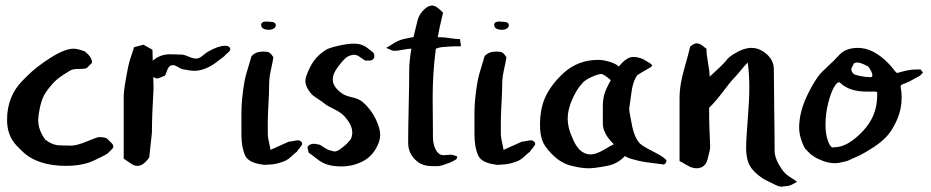

<svg xmlns="http://www.w3.org/2000/svg" viewBox="-20 -617 3415 704"><path d="M291 -428.7Q317.4 -407.2 317.4 -388.7Q317.4 -386.7 316.4 -385.7L298.8 -368.2Q294.9 -364.3 271 -364.3Q247.1 -364.3 237.3 -358.4Q208 -340.8 194.3 -330.1Q180.7 -319.3 173.8 -311Q167 -302.7 166 -301.8Q145.5 -278.3 136.7 -257.3Q127.9 -236.3 122.1 -199.2Q120.1 -183.6 120.1 -176.8Q120.1 -139.6 146.5 -104.5Q173.8 -84 200.2 -84Q206.1 -84 219.2 -83.5Q232.4 -83 240.2 -83Q261.7 -83 298.8 -98.6Q335.9 -114.3 343.8 -114.3Q367.2 -114.3 374 -107.4L391.6 -89.8Q393.6 -87.9 395.5 -82V-80.1Q395.5 -75.2 392.6 -72.3L375 -54.7Q372.1 -51.8 347.7 -39.6Q323.2 -27.3 307.6 -21.5Q270.5 -8.8 222.7 -8.8Q115.2 -8.8 60.5 -63.5L42 -82Q5.9 -118.2 5.9 -177.7Q5.9 -264.6 63.5 -322.3L81.1 -339.8Q113.3 -372.1 165.5 -405.3Q217.8 -438.5 250 -438.5Q255.9 -438.5 258.8 -437.5Q259.8 -437.5 262.7 -437Q265.6 -436.5 272.9 -434.6Q280.3 -432.6 291 -428.7Z M433.6 -35.2Q433.6 -35.2 433.6 -262.7Q433.6 -292 450.2 -373Q453.1 -388.7 460.9 -411.1Q468.8 -433.6 471.7 -444.3Q493.2 -449.2 505.9 -453.1Q526.4 -441.4 539.1 -434.6Q540 -418 540 -394.5Q567.4 -418 602.5 -418Q608.4 -418 622.1 -417.5Q635.7 -417 643.6 -417Q654.3 -417 670.9 -409.7Q687.5 -402.3 699.2 -402.3Q710.9 -402.3 724.6 -414.1Q738.3 -425.8 743.2 -427.7Q780.3 -449.2 805.7 -449.2Q819.3 -449.2 823.2 -441.4Q824.2 -439.5 824.2 -435.5Q824.2 -430.7 814.5 -422.9Q804.7 -415 802.7 -411.1Q796.9 -407.2 779.8 -393.6Q762.7 -379.9 749 -373Q718.8 -357.4 695.3 -357.4Q676.8 -357.4 649.4 -363.3Q643.6 -364.3 632.8 -371.1Q622.1 -377.9 616.2 -377.9Q609.4 -377.9 609.4 -377.9Q601.6 -375 597.7 -369.1Q593.8 -363.3 590.8 -353.5Q587.9 -343.8 584 -338.9Q579.1 -337.9 569.8 -333.5Q560.5 -329.1 555.7 -329.1Q551.8 -329.1 546.9 -332Q543 -334 542 -335Q542 -327.1 542.5 -313Q543 -298.8 543 -293Q537.1 -195.3 537.1 -131.8Q531.2 -76.2 527.3 -40Q505.9 -8.8 484.4 -8.8Q474.6 -8.8 466.8 -13.2Q459 -17.6 449.7 -24.4Q440.4 -31.2 433.6 -35.2Z M982.4 -407.2Q980.5 -393.6 976.1 -374Q971.7 -354.5 969.2 -338.9Q966.8 -323.2 966.8 -305.7Q966.8 -278.3 964.4 -236.3Q961.9 -194.3 961.9 -172.9V-130.9Q961.9 -119.1 963.4 -109.9Q964.8 -100.6 967.8 -88.4Q970.7 -76.2 971.7 -67.4Q983.4 -72.3 1005.4 -82.5Q1027.3 -92.8 1039.1 -97.7Q1044.9 -97.7 1056.2 -100.1Q1067.4 -102.5 1071.3 -102.5Q1080.1 -102.5 1085 -96.7Q1087.9 -93.8 1087.9 -89.8Q1087.9 -85 1079.1 -74.7Q1070.3 -64.5 1068.4 -60.5Q1061.5 -55.7 1052.7 -47.4Q1043.9 -39.1 1036.6 -33.7Q1029.3 -28.3 1018.6 -24.4Q989.3 -13.7 966.8 -13.7Q964.8 -13.7 960.9 -13.2Q957 -12.7 954.6 -12.7Q952.1 -12.7 948.2 -12.7Q944.3 -12.7 941.4 -13.7Q890.6 -20.5 878.9 -46.9Q865.2 -77.1 865.2 -124V-176.8V-185.5V-203.1Q865.2 -250 875 -309.6Q877.9 -328.1 882.3 -343.8Q886.7 -359.4 892.6 -378.4Q898.4 -397.5 902.3 -411.1Q918 -427.7 941.4 -427.7H946.3H950.2Q960.9 -427.7 967.3 -424.3Q973.6 -420.9 982.4 -407.2ZM937.5 -526.4Q938.5 -538.1 956.1 -538.1Q959 -538.1 963.4 -537.6Q967.8 -537.1 969.7 -537.1Q991.2 -537.1 991.2 -524.4Q991.2 -516.6 983.4 -512.2Q975.6 -507.8 966.8 -507.8Q937.5 -507.8 937.5 -526.4Z M1348.6 -400.4Q1344.7 -396.5 1339.8 -395.5Q1335 -394.5 1330.6 -395Q1326.2 -395.5 1320.3 -394.5Q1315.4 -396.5 1302.2 -406.2Q1289.1 -416 1280.3 -416H1274.4Q1256.8 -413.1 1246.1 -403.3Q1235.4 -393.6 1220.7 -374Q1200.2 -347.7 1200.2 -325.2Q1200.2 -297.9 1235.4 -273.4Q1247.1 -265.6 1272.5 -259.8Q1297.9 -253.9 1310.5 -242.2Q1347.7 -210 1366.2 -160.2Q1374 -138.7 1374 -122.1Q1374 -107.4 1368.2 -92.8Q1350.6 -47.9 1313.5 -27.3Q1276.4 -6.8 1231.4 -6.8Q1201.2 -6.8 1179.7 -13.7Q1162.1 -18.6 1140.6 -35.6Q1119.1 -52.7 1112.3 -56.6Q1111.3 -59.6 1110.4 -63.5Q1109.4 -67.4 1108.9 -69.3Q1108.4 -71.3 1107.9 -74.2Q1107.4 -77.1 1108.4 -79.6Q1109.4 -82 1112.3 -84Q1121.1 -89.8 1129.9 -89.8Q1132.8 -89.8 1136.2 -89.4Q1139.6 -88.9 1144 -87.9Q1148.4 -86.9 1150.4 -86.9Q1157.2 -84 1165.5 -78.1Q1173.8 -72.3 1181.2 -68.8Q1188.5 -65.4 1198.2 -63.5Q1200.2 -63.5 1202.1 -62.5Q1204.1 -61.5 1205.1 -61.5Q1217.8 -61.5 1231.4 -73.2Q1234.4 -75.2 1242.7 -82Q1251 -88.9 1253.4 -91.8Q1255.9 -94.7 1261.2 -100.6Q1266.6 -106.4 1268.6 -112.3Q1270.5 -118.2 1271.5 -125V-132.8Q1271.5 -158.2 1243.2 -190.4Q1229.5 -205.1 1204.1 -217.3Q1178.7 -229.5 1167 -239.3Q1160.2 -245.1 1147.9 -252.9Q1135.7 -260.7 1129.4 -265.6Q1123 -270.5 1116.2 -279.3Q1109.4 -288.1 1104.5 -298.8Q1099.6 -310.5 1099.6 -320.3Q1099.6 -334 1114.3 -365.2Q1128.9 -396.5 1150.4 -415.5Q1171.9 -434.6 1187 -439.9Q1202.1 -445.3 1224.6 -450.2Q1257.8 -457 1279.3 -457Q1285.2 -457 1290.5 -456.1Q1295.9 -455.1 1299.3 -454.6Q1302.7 -454.1 1308.1 -451.7Q1313.5 -449.2 1315.4 -448.7Q1317.4 -448.2 1323.2 -443.8Q1329.1 -439.5 1330.6 -438.5Q1332 -437.5 1338.9 -432.1Q1345.7 -426.8 1346.7 -425.8Q1351.6 -421.9 1352.5 -414.1Q1353.5 -406.2 1348.6 -400.4Z M1395.5 -441.4Q1405.3 -446.3 1417 -454.1Q1428.7 -461.9 1439.5 -466.8Q1450.2 -471.7 1462.9 -474.6Q1464.8 -474.6 1477.5 -477.5Q1490.2 -480.5 1496.1 -480.5Q1499 -493.2 1510.7 -541Q1516.6 -565.4 1536.1 -583Q1550.8 -596.7 1564.5 -596.7Q1580.1 -596.7 1604.5 -570.3Q1589.8 -509.8 1585 -480.5H1594.7Q1608.4 -480.5 1630.4 -477.1Q1652.3 -473.6 1667 -473.6Q1667 -468.8 1668.5 -460.9Q1669.9 -453.1 1669.9 -447.3Q1645.5 -447.3 1627.9 -446.3Q1610.4 -445.3 1601.6 -444.3Q1592.8 -443.4 1588.4 -441.9Q1584 -440.4 1581.5 -439.5Q1579.1 -438.5 1578.1 -438.5Q1566.4 -349.6 1566.4 -258.8Q1566.4 -238.3 1566.9 -196.3Q1567.4 -154.3 1567.4 -132.8V-119.1Q1567.4 -77.1 1585.9 -56.6Q1593.8 -47.9 1607.4 -47.9Q1611.3 -47.9 1619.6 -48.8Q1627.9 -49.8 1632.8 -49.8Q1633.8 -49.8 1636.2 -49.3Q1638.7 -48.8 1640.6 -48.8Q1642.6 -47.9 1646 -46.9Q1649.4 -45.9 1651.9 -45.4Q1654.3 -44.9 1655.8 -43Q1657.2 -41 1656.2 -39.1Q1655.3 -35.2 1652.3 -32.7Q1649.4 -30.3 1646.5 -28.8Q1643.6 -27.3 1639.2 -25.4Q1634.8 -23.4 1631.8 -21.5Q1627.9 -20.5 1611.3 -14.2Q1594.7 -7.8 1583 -7.8H1567.4Q1530.3 -7.8 1510.7 -24.4Q1476.6 -50.8 1476.6 -93.8Q1476.6 -144.5 1478.5 -226.6Q1480.5 -308.6 1480.5 -360.4Q1480.5 -391.6 1488.3 -438.5Q1476.6 -438.5 1457.5 -434.6Q1438.5 -430.7 1425.8 -430.7Q1420.9 -430.7 1416 -432.6Q1411.1 -434.6 1405.3 -437.5Q1399.4 -440.4 1395.5 -441.4Z M1836.9 -407.2Q1835 -393.6 1830.6 -374Q1826.2 -354.5 1823.7 -338.9Q1821.3 -323.2 1821.3 -305.7Q1821.3 -278.3 1818.8 -236.3Q1816.4 -194.3 1816.4 -172.9V-130.9Q1816.4 -119.1 1817.9 -109.9Q1819.3 -100.6 1822.3 -88.4Q1825.2 -76.2 1826.2 -67.4Q1837.9 -72.3 1859.9 -82.5Q1881.8 -92.8 1893.6 -97.7Q1899.4 -97.7 1910.6 -100.1Q1921.9 -102.5 1925.8 -102.5Q1934.6 -102.5 1939.5 -96.7Q1942.4 -93.8 1942.4 -89.8Q1942.4 -85 1933.6 -74.7Q1924.8 -64.5 1922.9 -60.5Q1916 -55.7 1907.2 -47.4Q1898.4 -39.1 1891.1 -33.7Q1883.8 -28.3 1873 -24.4Q1843.8 -13.7 1821.3 -13.7Q1819.3 -13.7 1815.4 -13.2Q1811.5 -12.7 1809.1 -12.7Q1806.6 -12.7 1802.7 -12.7Q1798.8 -12.7 1795.9 -13.7Q1745.1 -20.5 1733.4 -46.9Q1719.7 -77.1 1719.7 -124V-176.8V-185.5V-203.1Q1719.7 -250 1729.5 -309.6Q1732.4 -328.1 1736.8 -343.8Q1741.2 -359.4 1747.1 -378.4Q1752.9 -397.5 1756.8 -411.1Q1772.5 -427.7 1795.9 -427.7H1800.8H1804.7Q1815.4 -427.7 1821.8 -424.3Q1828.1 -420.9 1836.9 -407.2ZM1792 -526.4Q1793 -538.1 1810.5 -538.1Q1813.5 -538.1 1817.9 -537.6Q1822.3 -537.1 1824.2 -537.1Q1845.7 -537.1 1845.7 -524.4Q1845.7 -516.6 1837.9 -512.2Q1830.1 -507.8 1821.3 -507.8Q1792 -507.8 1792 -526.4Z M2249 -373Q2277.3 -408.2 2301.8 -408.2Q2329.1 -408.2 2352.5 -391.6Q2354.5 -390.6 2358.9 -387.7Q2363.3 -384.8 2365.2 -383.8L2372.1 -377L2365.2 -370.1Q2320.3 -344.7 2317.4 -341.8Q2299.8 -320.3 2293.9 -267.6Q2292 -253.9 2290.5 -243.2Q2289.1 -232.4 2288.6 -229Q2288.1 -225.6 2287.6 -223.1Q2287.1 -220.7 2287.1 -217.8Q2287.1 -208 2297.9 -154.3Q2306.6 -112.3 2326.2 -90.8Q2339.8 -79.1 2370.1 -64Q2400.4 -48.8 2413.1 -39.1Q2423.8 -30.3 2423.8 -28.3Q2423.8 -28.3 2423.3 -26.9Q2422.9 -25.4 2422.9 -23.4V-21.5L2415 -13.7Q2404.3 -15.6 2366.7 -20Q2329.1 -24.4 2303.7 -32.2Q2282.2 -37.1 2271.5 -44.9Q2244.1 -15.6 2206.1 -8.8Q2160.2 0 2138.7 0Q2113.3 0 2081.1 -7.8Q2039.1 -15.6 2002.9 -52.7Q1975.6 -80.1 1967.8 -103.5Q1960 -127 1960 -158.2Q1960 -221.7 1981.9 -266.1Q2003.9 -310.5 2047.9 -350.6Q2100.6 -397.5 2173.8 -397.5Q2194.3 -397.5 2220.7 -388.7Q2240.2 -381.8 2249 -373ZM2115.2 -311.5Q2095.7 -292 2078.6 -253.4Q2061.5 -214.8 2061.5 -182.6Q2061.5 -154.3 2073.2 -124.5Q2085 -94.7 2093.3 -83Q2101.6 -71.3 2105.5 -67.4Q2124 -50.8 2144.5 -50.8Q2168.9 -50.8 2207 -75.2Q2215.8 -81.1 2230.5 -87.9Q2214.8 -104.5 2208.5 -113.3Q2202.1 -122.1 2196.3 -135.7Q2190.4 -149.4 2190.4 -165V-225.6Q2190.4 -252 2195.8 -271Q2201.2 -290 2219.7 -323.2Q2193.4 -345.7 2184.6 -345.7Q2180.7 -345.7 2171.4 -343.3Q2162.1 -340.8 2145.5 -333Q2128.9 -325.2 2117.2 -314.5Z M2574.2 -32.2Q2565.4 0 2533.2 0Q2517.6 0 2498 -11.7Q2478.5 -23.4 2471.7 -26.4V-261.7Q2471.7 -304.7 2489.3 -366.2Q2506.8 -427.7 2510.7 -446.3Q2513.7 -448.2 2518.1 -451.7Q2522.5 -455.1 2526.4 -456.5Q2530.3 -458 2534.2 -458Q2541 -458 2546.9 -455.1Q2552.7 -452.1 2559.1 -446.8Q2565.4 -441.4 2570.3 -438.5Q2570.3 -418 2576.2 -386.2Q2582 -354.5 2582 -335.9Q2609.4 -360.4 2625 -376Q2640.6 -391.6 2643.6 -396Q2646.5 -400.4 2651.9 -405.3Q2657.2 -410.2 2668.9 -418Q2706.1 -441.4 2735.4 -441.4Q2766.6 -441.4 2793.9 -416Q2817.4 -393.6 2817.4 -362.3Q2817.4 -304.7 2818.8 -213.4Q2820.3 -122.1 2820.3 -63.5Q2820.3 -35.2 2846.7 3.9Q2854.5 14.6 2862.3 21.5Q2870.1 28.3 2882.8 36.1Q2895.5 43.9 2902.3 49.8Q2898.4 51.8 2888.2 57.6Q2877.9 63.5 2870.1 64.5Q2867.2 64.5 2858.9 65.9Q2850.6 67.4 2846.7 67.4Q2835.9 67.4 2822.3 60.5Q2796.9 47.9 2787.6 43.5Q2778.3 39.1 2763.2 27.3Q2748 15.6 2735.4 0Q2715.8 -26.4 2715.8 -74.2Q2715.8 -106.4 2721.7 -179.2Q2727.5 -252 2727.5 -293.9Q2727.5 -347.7 2721.7 -387.7Q2710.9 -377 2694.8 -357.4Q2678.7 -337.9 2671.9 -331.1Q2659.2 -318.4 2630.9 -280.8Q2602.5 -243.2 2580.1 -221.7Q2580.1 -180.7 2581.1 -149.4Q2582 -118.2 2583 -101.6Q2584 -85 2584 -79.1Q2584 -67.4 2574.2 -32.2Z M3006.8 -158.2Q3006.8 -126 3015.6 -101.1Q3024.4 -76.2 3034.2 -76.2Q3035.2 -76.2 3037.1 -76.7Q3039.1 -77.1 3040 -77.1Q3086.9 -77.1 3141.6 -133.8Q3196.3 -190.4 3196.3 -265.6V-276.4Q3196.3 -281.2 3189.5 -281.2H3157.2Q3093.8 -281.2 3060.5 -313.5Q3059.6 -315.4 3055.7 -315.4Q3048.8 -315.4 3037.6 -296.4Q3026.4 -277.3 3016.6 -238.8Q3006.8 -200.2 3006.8 -158.2ZM3108.4 -377.9Q3101.6 -369.1 3101.6 -362.3Q3101.6 -354.5 3109.4 -346.7Q3112.3 -342.8 3133.3 -338.4Q3154.3 -334 3171.9 -334Q3178.7 -334 3178.7 -340.8Q3178.7 -351.6 3165 -371.1Q3163.1 -374 3147.9 -380.9Q3132.8 -387.7 3125 -387.7H3123Q3108.4 -387.7 3108.4 -377.9ZM3340.8 -362.3H3355.5L3364.3 -350.6L3352.5 -338.9Q3345.7 -335.9 3335.9 -330.1Q3326.2 -324.2 3316.4 -319.3Q3306.6 -314.5 3301.3 -312.5Q3295.9 -310.5 3291 -308.6Q3286.1 -306.6 3284.2 -304.7Q3282.2 -302.7 3282.2 -299.8Q3286.1 -279.3 3286.1 -260.7Q3286.1 -217.8 3270.5 -181.2Q3254.9 -144.5 3235.4 -121.6Q3215.8 -98.6 3183.6 -77.6Q3151.4 -56.6 3133.3 -47.9Q3115.2 -39.1 3087.9 -27.3Q3086.9 -27.3 3081.1 -25.4Q3053.7 -18.6 3042 -18.6Q3019.5 -18.6 2997.6 -26.9Q2975.6 -35.2 2964.8 -43L2953.1 -50.8L2934.6 -69.3Q2926.8 -78.1 2918.5 -102.5Q2910.2 -127 2910.2 -148.4Q2910.2 -205.1 2939 -265.6Q2967.8 -326.2 2993.2 -352.5Q3014.6 -373 3014.6 -373Q3021.5 -379.9 3026.9 -384.8Q3032.2 -389.6 3034.7 -392.1Q3037.1 -394.5 3038.1 -395.5Q3039.1 -396.5 3040.5 -397.9Q3042 -399.4 3046.9 -404.8Q3051.8 -410.2 3061.5 -419.9Q3085 -441.4 3126 -441.4Q3180.7 -441.4 3234.4 -387.7Q3243.2 -378.9 3250.5 -370.1Q3257.8 -361.3 3260.3 -357.9Q3262.7 -354.5 3265.1 -352.1Q3267.6 -349.6 3270.5 -349.6Q3271.5 -349.6 3281.2 -352.5Q3291 -355.5 3307.1 -358.9Q3323.2 -362.3 3340.8 -362.3Z"/></svg>

Font: Shelly2023
Style: Regular
Weight: 400
Version: Version 0.2